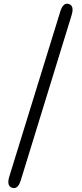

<svg xmlns="http://www.w3.org/2000/svg" viewBox="-20 -815 432 1016"><path d="M45 179Q14 170 29 120L299 -754Q314 -803 344 -794Q374 -785 359 -735L90 139Q75 188 45 179Z"/></svg>

Font: Resource Han Rounded HK
Style: Regular
Weight: 400
Designer: Cyano Hao (round all glyphs); Ryoko NISHIZUKA  (kana, bopomofo & ideographs); Paul D. Hunt (Latin, Greek & Cyrillic); Sa
Foundry: Cyano Hao
Version: 0.990